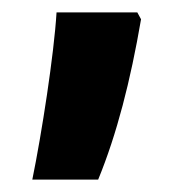

<svg xmlns="http://www.w3.org/2000/svg" viewBox="-20 -622 280 309"><path d="M32 -333H138C168 -406 190 -492 207 -591L201 -602H71C67 -535 47 -406 32 -333Z"/></svg>

Font: Noto Sans Hebrew ExtraCondensed
Style: Bold
Weight: 700
Width: 2
Designer: Monotype Design Team
Foundry: Monotype Imaging Inc.
Version: Version 2.004